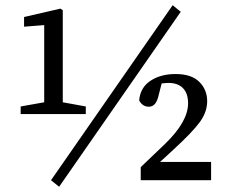

<svg xmlns="http://www.w3.org/2000/svg" viewBox="-20 -689 901 734"><path d="M308 -253H59V-282L149 -298V-593L72 -587V-624L211 -656L220 -650V-298L308 -282ZM640 -669 671 -644 206 25 175 0ZM592 -70H787V0H518V-50L611 -139Q699 -224 699 -294Q699 -332 679.5 -352Q660 -372 624 -372Q616 -372 598 -370L588 -331Q582 -303 572.5 -292Q563 -281 549 -281Q525 -281 512 -305Q516 -354 555 -380Q594 -406 651 -406Q712 -406 742 -376Q772 -346 772 -302Q772 -261 744 -222.5Q716 -184 643 -117Z"/></svg>

Font: TypoPRO Source Serif Pro
Style: Regular
Weight: 400
Designer: Frank Grießhammer
Foundry: Adobe Systems Incorporated
Version: Version 1.017;PS 1.0;hotconv 1.0.79;makeotf.lib2.5.61930